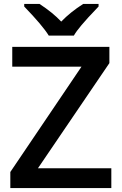

<svg xmlns="http://www.w3.org/2000/svg" viewBox="-20 -951 615 971"><path d="M400.9 -931.2C358.4 -904.3 321.3 -874.5 289.6 -841.8C261.2 -872.1 224.6 -901.9 179.7 -931.2H102.5V-918C164.1 -854 205.6 -805.2 226.6 -771H353.5C362.3 -786.1 375 -803.7 392.1 -823.7C408.7 -843.8 437.5 -875.5 478.5 -918V-931.2ZM543 -100.1H171.9L533.2 -631.8V-713.9H42V-613.8H392.1L32.2 -81.1V0H543Z"/></svg>

Font: Open Sans 600
Style: Regular
Weight: 600
Foundry: Ascender Corporation
Version: Version 1.100;PS 001.100;hotconv 1.0.88;makeotf.lib2.5.64775